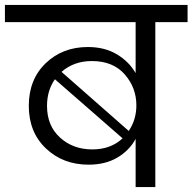

<svg xmlns="http://www.w3.org/2000/svg" viewBox="-47 -760 782 780"><path d="M504 0V-196Q479 -149 430 -120Q381 -91 313 -91Q209 -91 139.5 -157Q70 -223 70 -330Q70 -437 138.5 -503Q207 -569 310 -569Q378 -569 427.5 -539.5Q477 -510 504 -463V-670H-27V-740H715V-670H584V0ZM326 -512Q253 -512 203 -468L476 -228Q507 -274 507 -332Q507 -404 459.5 -458Q412 -512 326 -512ZM328 -153Q403 -153 451 -198L176 -438Q144 -392 144 -330Q144 -249 197 -201Q250 -153 328 -153Z"/></svg>

Font: SVN-Poppins
Style: Regular
Weight: 400
Designer: Ninad Kale (Devanagari), Jonny Pinhorn (Latin)
Foundry: Indian Type Foundry
Version: Version 3.002 2017